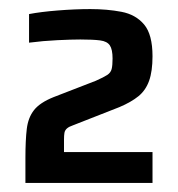

<svg xmlns="http://www.w3.org/2000/svg" viewBox="-20 -823 393 423"><path d="M36 -420V-475Q36 -514 39 -539Q42 -564 55 -580.5Q68 -597 98 -609L191 -645Q209 -653 216.5 -658Q224 -663 226 -671Q228 -679 228 -694Q228 -714 222 -723Q216 -732 200.5 -734Q185 -736 157 -736Q138 -736 106.5 -734.5Q75 -733 44 -729V-792Q70 -797 108 -800Q146 -803 179 -803Q216 -803 247.5 -797Q279 -791 297.5 -769Q316 -747 316 -699Q316 -666 308.5 -645Q301 -624 285 -611Q269 -598 243 -587L141 -547Q132 -544 127.5 -540Q123 -536 122 -530.5Q121 -525 121 -515V-488H316V-420Z"/></svg>

Font: Saira Thin SemiBold
Style: Regular
Weight: 600
Version: Version 1.101